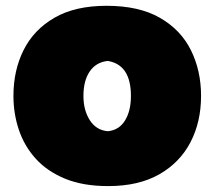

<svg xmlns="http://www.w3.org/2000/svg" viewBox="-20 -625 739 663"><path d="M353.5 17.6Q267.1 17.6 205.1 -7.8Q143.1 -33.2 103.5 -76.9Q64 -120.6 45.2 -176.5Q26.4 -232.4 26.4 -293.9Q26.4 -381.8 61.5 -452.1Q96.7 -522.5 168 -563.7Q239.3 -605 348.1 -605Q460 -605 532.2 -563.5Q604.5 -522 639.4 -451.4Q674.3 -380.9 674.3 -293.9Q674.3 -204.1 637.7 -133.8Q601.1 -63.5 529.8 -22.9Q458.5 17.6 353.5 17.6ZM352.1 -171.9Q390.6 -175.3 411.4 -208.5Q432.1 -241.7 432.1 -293.9Q432.1 -401.4 352.1 -414.6Q311.5 -410.2 289.8 -378.2Q268.1 -346.2 268.1 -293.9Q268.1 -244.1 290.3 -209.7Q312.5 -175.3 352.1 -171.9Z"/></svg>

Font: Pinar-DS1-FD Black
Style: Regular
Weight: 900
Designer: Amin Abedi
Version: Version 2.000